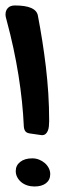

<svg xmlns="http://www.w3.org/2000/svg" viewBox="-21 -635 264 696"><path d="M3.4 -560.1Q1.5 -566.9 0.2 -572.3Q-1 -577.6 -1 -583Q-1 -596.7 7.6 -606Q16.1 -615.2 33.2 -615.2Q108.9 -615.2 116.2 -579.1Q125 -533.2 132.3 -486.8Q139.6 -440.4 145.3 -392.8Q150.9 -345.2 154.1 -296.1Q157.2 -247.1 157.2 -195.8Q157.2 -186 156.2 -177Q155.3 -168 152.3 -160.9Q149.4 -153.8 144.3 -149.4Q139.2 -145 130.4 -145L89.4 -150.9Q76.7 -152.3 71.5 -158.4Q66.4 -164.6 65.4 -175.8Q61.5 -265.1 45.9 -362.8Q30.3 -460.4 3.4 -560.1ZM104 41Q89.8 41 77.4 36.9Q64.9 32.7 55.9 25.1Q46.9 17.6 41.5 7.3Q36.1 -2.9 36.1 -15.1Q36.1 -35.6 52.5 -48.3Q68.8 -61 96.2 -61Q108.9 -61 120.6 -56.4Q132.3 -51.8 141.4 -43.9Q150.4 -36.1 155.8 -25.6Q161.1 -15.1 161.1 -3.9Q161.1 17.1 145.8 29.1Q130.4 41 104 41Z"/></svg>

Font: Gochi Hand Cyrillic
Style: Regular
Weight: 400
Designer: Juan Pablo del Peral; Denis Ignatov
Foundry: Juan Pablo del Peral; Denis Ignatov
Version: Version 1.00 June 29, 2018, initial release